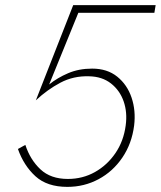

<svg xmlns="http://www.w3.org/2000/svg" viewBox="-20 -720 628 750"><path d="M504 -230Q511 -288 494 -338.5Q477 -389 438 -420.5Q399 -452 340 -452Q288 -452 246 -434Q204 -416 172 -390L286 -670H583L588 -700H266L120 -328Q165 -370 216 -397Q267 -424 328 -422Q379 -421 413.5 -394Q448 -367 463 -324Q478 -281 471 -230Q463 -169 431 -122Q399 -75 351 -48Q303 -21 245 -21Q178 -21 138 -58.5Q98 -96 79 -154L50 -138Q73 -73 118.5 -31.5Q164 10 243 10Q309 10 365 -20Q421 -50 458 -104.5Q495 -159 504 -230Z"/></svg>

Font: Jost* 200 Thin Italic
Style: Italic
Weight: 200
Italic angle: -10°
Version: Version 3.200; ttfautohint (v0.97) -l 8 -r 50 -G 200 -x 14 -